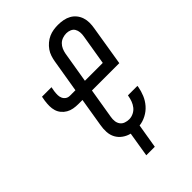

<svg xmlns="http://www.w3.org/2000/svg" viewBox="-259 -852 1117 1117"><g transform="rotate(-45 300.0 -293.0)"><path d="M263 157 288 4Q263 -2 242 -17Q221 -32 209 -54Q197 -76 195.5 -103Q194 -130 199 -157L228 -333H194Q174 -333 154.5 -336.5Q135 -340 118.5 -349.5Q102 -359 90 -373.5Q78 -388 72.5 -406Q67 -424 67 -444Q67 -464 70 -485L75 -513H153L148 -485Q146 -470 146 -456Q146 -442 151.5 -429.5Q157 -417 168 -409.5Q179 -402 194 -402H239L273 -606Q276 -624 282 -642.5Q288 -661 299.5 -677.5Q311 -694 327 -707.5Q343 -721 361 -729Q379 -737 398 -740Q417 -743 436 -743Q458 -743 479 -739Q500 -735 518 -725Q536 -715 549 -699Q562 -683 568.5 -663Q575 -643 575 -621.5Q575 -600 571 -578L531 -333H306L275 -146Q272 -129 274 -113Q276 -97 285 -84.5Q294 -72 309.5 -66.5Q325 -61 341 -61Q359 -61 376.5 -69.5Q394 -78 405.5 -92.5Q417 -107 423.5 -124.5Q430 -142 433 -160L434 -165H512L511 -156Q506 -128 494.5 -100Q483 -72 462.5 -48.5Q442 -25 414 -10.5Q386 4 358 7L333 157ZM464 -402 495 -589Q498 -605 496.5 -621Q495 -637 487.5 -649.5Q480 -662 465.5 -668Q451 -674 436 -674Q420 -674 404 -668.5Q388 -663 376.5 -651.5Q365 -640 358.5 -625Q352 -610 349 -594L317 -402Z"/></g></svg>

Font: Iosevka Extended
Style: Italic
Weight: 400
Width: 7
Italic angle: -9°
Monospace: yes
Designer: Belleve Invis
Foundry: Belleve Invis
Version: Version 32.5.0; ttfautohint (v1.8.4)